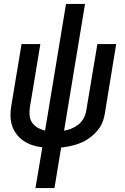

<svg xmlns="http://www.w3.org/2000/svg" viewBox="-20 -755 640 980"><path d="M161 205 196 -3Q170 -6 145.5 -14Q121 -22 100.5 -36Q80 -50 64.5 -70Q49 -90 41.5 -114Q34 -138 33.5 -164.5Q33 -191 38 -217L90 -530H186L132 -204Q129 -183 131.5 -163Q134 -143 145 -127.5Q156 -112 173.5 -102.5Q191 -93 210 -88L317 -735H414L307 -88Q326 -91 345.5 -99Q365 -107 381 -120Q397 -133 407 -151.5Q417 -170 420 -189L477 -530H573L515 -175Q512 -157 506 -139Q500 -121 489.5 -105Q479 -89 465 -75Q451 -61 435 -49.5Q419 -38 401.5 -30Q384 -22 365.5 -16.5Q347 -11 329 -7.5Q311 -4 292 -2L258 205Z"/></svg>

Font: Iosevka Curly MdExObl
Style: Regular
Weight: 500
Width: 7
Italic angle: -9°
Monospace: yes
Designer: Belleve Invis
Foundry: Belleve Invis
Version: Version 11.1.0; ttfautohint (v1.8.3)